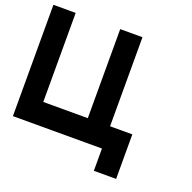

<svg xmlns="http://www.w3.org/2000/svg" viewBox="-131 -756 1013 1013"><g transform="rotate(20 375.0 -250.0)"><path d="M125 -625V-125H375V-625H500V-125H625V125H500V0H0V-625Z"/></g></svg>

Font: CraftyPE
Style: Regular
Weight: 400
Designer: Erek Butcher
Foundry: Haunted Coop
Version: Version 0.018;April 4, 2024;FontCreator 15.0.0.2962 64-bit